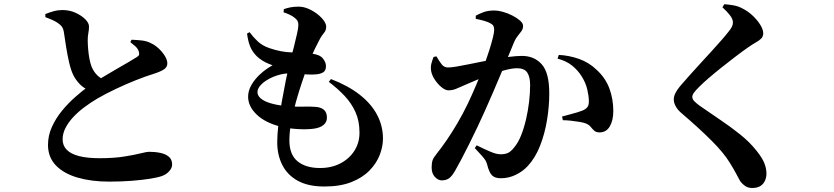

<svg xmlns="http://www.w3.org/2000/svg" viewBox="-20 -839 4040 930"><path d="M611.2 -635.1 617.5 -646.6Q644.3 -645.5 667.9 -642.8Q691.4 -640.1 709.7 -630.5Q730.4 -621.2 748.6 -604.2Q766.8 -587.1 778.6 -567.9Q790.5 -548.7 790.5 -531.9Q790.5 -514.6 775.4 -503.8Q760.3 -493 724.3 -481.3Q686.1 -469.8 637.7 -450.4Q589.4 -431.1 540.5 -408Q491.7 -384.9 450.2 -360.8Q417.1 -341.1 387 -318.5Q356.9 -295.8 333.5 -270.4Q310.2 -245 296.8 -218.4Q283.3 -191.8 283.3 -164Q283.3 -134.3 302.9 -113.9Q322.4 -93.5 362.3 -83.1Q402.2 -72.7 463.1 -72.7Q532.2 -72.7 581.5 -80.7Q630.9 -88.6 661.2 -96.2Q691.4 -103.8 701.6 -103.8Q731.4 -103.8 757 -98.4Q782.6 -93 798.2 -79.6Q813.8 -66.1 813.8 -42Q813.8 -25.9 800.4 -10.6Q787.1 4.8 766.5 12.9Q745.8 20.5 707.6 26.6Q669.4 32.7 618.9 36.7Q568.4 40.7 509.1 40.7Q422.6 40.7 355.7 21.2Q288.9 1.8 250.7 -37.8Q212.5 -77.4 212.5 -137.4Q212.5 -182.5 231.4 -224.2Q250.3 -266 280.5 -302.8Q310.8 -339.6 345 -369.6Q379.2 -399.6 408.9 -421.1Q436.6 -440.3 472 -461.8Q507.4 -483.4 542 -503.2Q576.6 -523 603.6 -538.8Q630.5 -554.5 642 -562Q651.6 -567.3 653.5 -574Q655.4 -580.8 651.9 -590.8Q647 -604.8 634.8 -615.4Q622.6 -626 611.2 -635.1ZM199.5 -771Q219.5 -778.9 240.3 -784.7Q261.1 -790.4 282.5 -790.4Q316.9 -790.4 346 -777.1Q375.1 -763.7 393.1 -745.6Q411.1 -727.4 411.1 -710.8Q411.4 -695.9 408 -678.8Q404.6 -661.7 404.9 -642.5Q405.1 -622.8 407.1 -599.8Q409 -576.9 413.2 -554.6Q417.5 -532.4 423.5 -516.2Q434 -491.1 450.9 -474.6Q467.9 -458.1 491.8 -447.6L415.9 -399.1Q386.2 -411 366.5 -431.3Q346.7 -451.6 334 -477.5Q323.1 -500.8 314.7 -537Q306.4 -573.2 300.2 -612.1Q294.1 -650.9 289.6 -681.6Q287.1 -699.2 279.9 -709.3Q272.7 -719.5 257.7 -729.3Q246.2 -736.7 230.5 -743.7Q214.9 -750.7 199.8 -756Z M1353.7 -779.1 1354.7 -794.6Q1369.6 -800 1386.5 -803.4Q1403.4 -806.8 1425.6 -806.8Q1449.4 -806.8 1472.8 -796.9Q1496.2 -787 1516.2 -771.6Q1536.2 -756.2 1548.1 -739.6Q1560 -723 1560 -709.6Q1560 -692.3 1549.8 -680.2Q1539.6 -668.1 1530.6 -652.4Q1518.4 -629.9 1503.9 -600Q1489.4 -570.2 1470.5 -519.1Q1457.8 -485.5 1442.6 -440.3Q1427.3 -395.1 1413.4 -345.4Q1399.6 -295.7 1390.7 -247.5Q1381.7 -199.4 1381.7 -159.4Q1381.7 -90.1 1421.3 -57.7Q1460.8 -25.2 1530.1 -25.2Q1586.2 -25.2 1629.4 -47.9Q1672.5 -70.6 1696.9 -109.2Q1721.3 -147.9 1721.3 -196.4Q1721.3 -252.8 1702.1 -295.6Q1682.9 -338.5 1649.6 -374.1Q1616.2 -409.7 1572.6 -442.5L1583.2 -456.1Q1667 -423.8 1722.7 -380Q1778.5 -336.1 1806.7 -282.5Q1835 -229 1835 -167.5Q1835 -128.8 1819.1 -88Q1803.2 -47.2 1769.3 -12.6Q1735.4 22.1 1681.5 43.2Q1627.6 64.4 1551.3 64.4Q1472.9 64.4 1422.5 36.6Q1372 8.8 1347.4 -39.9Q1322.8 -88.5 1322.8 -150.7Q1322.8 -186.8 1328.7 -237.4Q1334.6 -288 1344.4 -343.5Q1354.2 -399 1364.4 -449.5Q1374.7 -499.9 1383.4 -534.1Q1395.6 -580.7 1404.7 -616.5Q1413.7 -652.2 1419.1 -677.2Q1424.6 -702.2 1425.1 -715.2Q1425.7 -732.8 1418.1 -742.2Q1410.6 -751.6 1398 -759.5Q1388.7 -765.3 1376.8 -770.6Q1365 -775.9 1353.7 -779.1ZM1189 -683.2Q1206.8 -658.8 1228.7 -638.3Q1250.7 -617.8 1284.1 -606.2Q1341.5 -586.3 1393.2 -585.2Q1444.9 -584.1 1488.4 -579.3Q1527.3 -575.4 1543.1 -556.8Q1558.9 -538.2 1558.9 -518.5Q1558.9 -497.4 1545.7 -488.9Q1532.4 -480.5 1510.3 -478.8Q1492.6 -477.3 1469.9 -478.3Q1447.2 -479.3 1424.4 -481.4Q1401.5 -483.5 1381.5 -483.5Q1356.5 -483.5 1329.6 -475.8Q1302.6 -468.1 1279.2 -454.8Q1255.7 -441.6 1241.4 -425.3Q1227.1 -409.1 1227.1 -392.7Q1227.1 -375.8 1243.3 -362.1Q1259.4 -348.4 1288.6 -339.5Q1317.8 -330.5 1357 -326.1Q1403.5 -321.3 1442.5 -322.4Q1481.5 -323.6 1504.6 -321.6Q1532.4 -320.6 1548 -308Q1563.6 -295.4 1563.6 -269.1Q1563.6 -247.4 1546.8 -233.5Q1530.1 -219.6 1498.7 -215.5Q1468.7 -211.5 1425.7 -213.6Q1382.8 -215.7 1341.8 -224.9Q1265.3 -243.9 1223.6 -283.8Q1181.8 -323.7 1181.8 -370.6Q1181.8 -399.1 1197.3 -426.6Q1212.8 -454.1 1239.6 -479.1Q1266.4 -504.1 1300.3 -522.8Q1283.2 -528.8 1267.4 -536.4Q1251.6 -544 1234.9 -556.8Q1212.5 -574.8 1198 -600.5Q1183.4 -626.3 1176.5 -676.3Z M2288.9 -135.1Q2327 -116.1 2356 -103.9Q2384.9 -91.7 2404.6 -91.7Q2429.1 -91.7 2443.6 -99.9Q2458.1 -108.1 2471.8 -126.6Q2490.1 -148.2 2504.2 -183.6Q2518.2 -218.9 2528 -261Q2537.8 -303.1 2542.8 -346.1Q2547.8 -389.1 2547.8 -426.8Q2547.8 -467.1 2533.7 -487.8Q2519.5 -508.5 2484.2 -508.5Q2462.2 -508.5 2429.4 -500.1Q2396.5 -491.8 2360 -478.9Q2323.5 -466 2289.4 -452Q2255.2 -437.9 2230.9 -426.8Q2205.9 -416 2189.1 -408.8Q2172.2 -401.5 2151.6 -401.5Q2137.4 -401.5 2119.3 -416.1Q2101.1 -430.7 2086.8 -452Q2072.5 -473.3 2068.5 -493.9Q2065.1 -514.3 2069.5 -531Q2074 -547.7 2079.9 -562.9L2093.9 -566.2Q2107.9 -542.1 2119.5 -527.2Q2131 -512.2 2150.1 -512.2Q2166 -512.2 2191.4 -516.6Q2216.8 -521 2248.9 -527.4Q2281.1 -533.8 2316.8 -541.1Q2352.6 -548.4 2388.8 -554.4Q2413.2 -559.4 2448 -563.8Q2482.8 -568.2 2508 -568.2Q2567.9 -568.2 2604.2 -527.4Q2640.5 -486.6 2640.5 -386.8Q2640.5 -323.4 2629.6 -257.3Q2618.7 -191.1 2596 -133Q2573.3 -74.8 2536.1 -34.5Q2512.1 -8.6 2478 7.9Q2443.9 24.4 2405.9 24.4Q2377.1 24.4 2363.1 10.3Q2349.2 -3.8 2339.9 -40.9Q2337.4 -50.9 2332.9 -59.5Q2328.3 -68.1 2316.4 -81.9Q2304.4 -95.8 2279.8 -121.7ZM2284.4 -747.7V-763Q2299.8 -771.8 2321.8 -780Q2343.8 -788.2 2375.2 -788.2Q2392.1 -788.2 2415.6 -781.8Q2439 -775.3 2461.4 -763.9Q2483.7 -752.5 2498.7 -739.5Q2513.7 -726.4 2513.7 -713.3Q2513.7 -699.7 2506 -688.5Q2498.2 -677.4 2488.2 -665.5Q2478.1 -653.6 2470.9 -636.8Q2461.4 -613.7 2444.8 -573.7Q2428.1 -533.6 2408 -485.5Q2387.8 -437.5 2367.2 -389.5Q2346.5 -341.6 2329.3 -303.2Q2312.4 -265.3 2292.8 -224Q2273.1 -182.7 2253.3 -142.8Q2233.5 -102.9 2215.8 -69.4Q2198 -35.9 2184.7 -12.6Q2168.4 15.7 2154.3 25.2Q2140.2 34.7 2119.8 34.7Q2101.9 34.7 2086.4 17.9Q2070.8 1 2070.8 -27.3Q2070.8 -49.5 2075.3 -62.5Q2079.8 -75.5 2093.6 -92.3Q2118.2 -123 2144 -160.7Q2169.9 -198.4 2196 -243Q2222.1 -287.5 2246.2 -337.4Q2267.4 -382.2 2286.7 -427.8Q2306 -473.4 2322.1 -516.2Q2338.3 -559 2349.7 -594.9Q2361 -630.7 2367.4 -656.7Q2373.7 -682.8 2373.7 -694.2Q2373.7 -704.4 2370.5 -712Q2367.3 -719.6 2358.5 -724.3Q2346 -732.2 2325.5 -738Q2305 -743.8 2284.4 -747.7ZM2680.7 -555 2686.7 -573Q2735.9 -570.7 2784.2 -553.8Q2832.5 -536.9 2869.7 -501Q2912.2 -462.6 2931.5 -411.1Q2950.7 -359.7 2950.7 -301.2Q2950.7 -256.5 2934.1 -227.4Q2917.5 -198.3 2884.9 -197.6Q2867.5 -197.6 2858.4 -205.9Q2849.2 -214.2 2840.7 -225Q2832.1 -235.8 2815.2 -241.9Q2804.5 -245.8 2785.1 -248.9Q2765.8 -252.1 2744.9 -254.4Q2724.1 -256.7 2706.3 -256.7L2702.5 -274.6Q2723.9 -280.5 2742.3 -285.3Q2760.6 -290.1 2775.5 -294.6Q2790.3 -299.2 2801.4 -303.4Q2818.1 -310.6 2825.5 -320.6Q2832.9 -330.5 2832.3 -351Q2832 -372.9 2824.7 -405.3Q2817.4 -437.8 2797.3 -469.5Q2777.5 -500.7 2749.4 -522.6Q2721.3 -544.5 2680.7 -555Z M3479.2 -803.8 3488.6 -818.7Q3511.6 -816.8 3533.1 -813.1Q3554.6 -809.3 3572.7 -799.8Q3601.7 -786 3625.1 -763.9Q3648.4 -741.8 3662.7 -718.8Q3676.9 -695.8 3676.9 -677.8Q3676.9 -662.5 3667.5 -652.7Q3658 -642.9 3641.3 -633.6Q3624.6 -624.2 3602.8 -609Q3575.9 -590.2 3542 -564.4Q3508.1 -538.6 3474.4 -511.7Q3440.6 -484.7 3412.7 -460.7Q3384.8 -436.6 3369 -420.6Q3349.2 -401.3 3341.3 -390.1Q3333.3 -378.8 3333.3 -369.4Q3333.3 -358.6 3343.5 -348.3Q3353.7 -337.9 3369.2 -326.8Q3417.1 -293.1 3467.8 -259.1Q3518.5 -225.1 3565 -187.9Q3611.6 -150.7 3645.4 -107.7Q3671.7 -74.9 3682.1 -49Q3692.5 -23 3692.5 2.8Q3692.5 18.5 3686 34.6Q3679.6 50.7 3664.3 61.2Q3648.9 71.6 3622.9 71.6Q3603 71.6 3588.1 60.9Q3573.2 50.1 3564.1 36.3Q3554.9 20.1 3544.7 0.3Q3534.4 -19.5 3514.2 -51.9Q3485.2 -99.2 3426.4 -158Q3367.6 -216.8 3279.9 -291.9Q3261.7 -307.4 3252.6 -324.8Q3243.6 -342.1 3243.6 -356.2Q3243.6 -371.8 3250.7 -386.6Q3257.9 -401.5 3273 -420.2Q3289.4 -439.4 3314.3 -467.5Q3339.2 -495.5 3368.1 -527Q3397 -558.4 3425 -589Q3453 -619.6 3475.4 -645.3Q3497.7 -670.9 3509 -685.7Q3520.8 -700.2 3525.5 -710.2Q3530.1 -720.2 3530.1 -730.4Q3530.1 -746.5 3515.6 -765.2Q3501.1 -784 3479.2 -803.8Z"/></svg>

Font: Source Han Serif JP VF
Style: Regular
Weight: 250
Designer: Ryoko NISHIZUKA 西塚涼子 (kana & ideographs); Frank Grießhammer (Latin, Greek & Cyrillic); Wenlong ZHANG 张文龙 (bopomofo); San
Foundry: Adobe
Version: Version 2.001;hotconv 1.1.0;makeotfexe 2.6.0